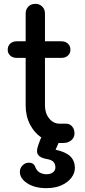

<svg xmlns="http://www.w3.org/2000/svg" viewBox="-20 -741 441 995"><path d="M289 0Q239 0 199 -25.5Q159 -51 136 -95Q113 -139 113 -194V-671Q113 -693 127 -707Q141 -721 163 -721Q185 -721 199 -707Q213 -693 213 -671V-194Q213 -154 235 -127Q257 -100 289 -100H323Q341 -100 353.5 -86Q366 -72 366 -50Q366 -28 349.5 -14Q333 0 307 0ZM67 -441Q46 -441 33 -453Q20 -465 20 -483Q20 -503 33 -515Q46 -527 67 -527H298Q319 -527 332 -515Q345 -503 345 -483Q345 -465 332 -453Q319 -441 298 -441ZM220 234Q160 234 121.5 209Q83 184 83 150Q83 130 97 116Q111 102 130 102Q142 102 150.5 107.5Q159 113 164 127Q171 145 186.5 153.5Q202 162 221 162Q241 162 254 152.5Q267 143 267 127Q267 109 257 98Q247 87 222 83Q191 78 178.5 62.5Q166 47 177 15L187 -13Q194 -33 208 -43.5Q222 -54 244 -54Q269 -54 281.5 -38Q294 -22 283 1L268 35Q320 46 344 69Q368 92 368 130Q368 156 350 180Q332 204 299 219Q266 234 220 234Z"/></svg>

Font: Comfortaa
Style: Bold
Weight: 700
Designer: Johan Aakerlund
Foundry: Johan Aakerlund
Version: Version 3.104; ttfautohint (v1.8.1.43-b0c9)